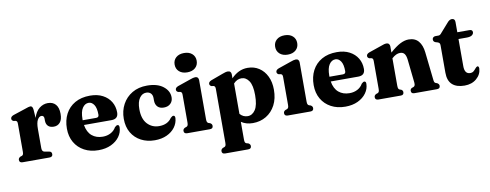

<svg xmlns="http://www.w3.org/2000/svg" viewBox="-72 -1078 4311 1688"><g transform="rotate(-10 2083.0 -234.0)"><path d="M230.5 -438.5 235.5 -364Q253 -419.5 287.2 -446.8Q321.5 -474 363 -474Q408 -474 433 -445.5Q458 -417 458 -362Q458 -310 436.5 -285.2Q415 -260.5 381 -260.5Q347 -260.5 329.8 -277.8Q312.5 -295 312 -325.5V-344.5Q311.5 -372.5 288 -372.5Q268 -372.5 253.2 -346.2Q238.5 -320 238.5 -265V-93.5Q238.5 -62.5 262 -58.5L301 -52Q324.5 -48.5 324.5 -25.5Q324.5 0 294.5 0H56Q26.5 0 26.5 -25.5Q26.5 -42 44.5 -52L59 -56.5Q66.5 -60 70 -67.2Q73.5 -74.5 73.5 -92V-340Q73.5 -354.5 69.8 -360.5Q66 -366.5 58.5 -369L40 -371.5Q23 -378.5 23 -394Q23 -412.5 49 -422.5L159.5 -459Q194.5 -472 206.5 -472Q216.5 -472 222.5 -464.5Q228.5 -457 230.5 -438.5Z M950 -287.5Q950 -229 889 -229H643.5Q654.5 -163.5 693 -131.2Q731.5 -99 789.5 -99Q829.5 -99 860.8 -115.8Q892 -132.5 908.5 -162.5Q924 -177.5 933.5 -177Q949 -176.5 948.5 -154Q947.5 -109.5 920.2 -71.8Q893 -34 844.8 -11.2Q796.5 11.5 733 11.5Q660.5 11.5 605.8 -18Q551 -47.5 520.5 -100.2Q490 -153 490 -223Q490 -297 519.5 -353.5Q549 -410 605 -442Q661 -474 740 -474Q805.5 -474 852.5 -449.2Q899.5 -424.5 924.8 -382.5Q950 -340.5 950 -287.5ZM639.5 -280Q639.5 -275.5 639.5 -272H760Q784.5 -272 784.5 -296Q784.5 -356.5 765 -385.2Q745.5 -414 717.5 -414Q684 -414 661.8 -381.2Q639.5 -348.5 639.5 -280Z M1444.5 -335Q1444.5 -301 1422.2 -279.5Q1400 -258 1362.5 -258Q1325.5 -258 1306.2 -278.8Q1287 -299.5 1287 -333.5V-355.5Q1287 -383 1272 -398.5Q1257 -414 1230.5 -414Q1195 -414 1171 -379.8Q1147 -345.5 1147 -281.5Q1147 -194 1188.8 -149.2Q1230.5 -104.5 1293.5 -104.5Q1370 -104.5 1406 -158Q1422 -173 1431 -172.5Q1446.5 -172 1446 -149Q1443 -104.5 1416 -68Q1389 -31.5 1342.5 -10Q1296 11.5 1235 11.5Q1166.5 11.5 1112.8 -16.8Q1059 -45 1028.2 -97.2Q997.5 -149.5 997.5 -221Q997.5 -293 1028.5 -350.2Q1059.5 -407.5 1115.8 -440.8Q1172 -474 1248.5 -474Q1340.5 -474 1392.5 -433.2Q1444.5 -392.5 1444.5 -335Z M1619 -527Q1574 -527 1547.2 -550.8Q1520.5 -574.5 1520.5 -613.5Q1520.5 -652 1547.2 -675.8Q1574 -699.5 1619 -699.5Q1664 -699.5 1690.8 -675.8Q1717.5 -652 1717.5 -613.5Q1717.5 -574.5 1690.8 -550.8Q1664 -527 1619 -527ZM1709 -442V-92.5Q1709 -75 1712.8 -67.5Q1716.5 -60 1724 -56.5L1738.5 -52Q1756 -42.5 1756 -25.5Q1756 0 1727 0H1525.5Q1496 0 1496 -25.5Q1496 -42.5 1514 -51.5L1528.5 -56.5Q1536 -60 1539.8 -67.5Q1543.5 -75 1543.5 -92.5V-340Q1543.5 -354.5 1539.5 -360.2Q1535.5 -366 1528 -368.5L1510 -371Q1493 -378 1493 -394Q1493 -412 1518.5 -422L1628.5 -460Q1663 -473 1679.5 -473Q1694 -473 1701.5 -464.2Q1709 -455.5 1709 -442Z M2000.5 -442V-406.5Q2031.5 -439 2067.8 -456.5Q2104 -474 2147 -474Q2204 -474 2248 -445.2Q2292 -416.5 2317 -365Q2342 -313.5 2342 -245Q2342 -166 2311.8 -108.2Q2281.5 -50.5 2229 -19Q2176.5 12.5 2110 12.5Q2049.5 12.5 2006.5 -17V140.5Q2006.5 158.5 2010 166Q2013.5 173.5 2021 176.5L2039 181.5Q2056.5 191 2056.5 208Q2056.5 233 2027.5 233H1823Q1794 233 1794 208Q1794 191 1811.5 181.5L1825.5 176.5Q1833 173.5 1836.8 166Q1840.5 158.5 1840.5 140.5V-340.5Q1840.5 -354.5 1836.5 -360.5Q1832.5 -366.5 1825 -369L1807 -371Q1790 -378.5 1790 -394Q1790 -411.5 1815.5 -422L1919 -460Q1951.5 -473 1970.5 -473Q1985 -473 1992.8 -464.5Q2000.5 -456 2000.5 -442ZM2077 -393Q2037.5 -393 2006.5 -359V-88Q2035 -55.5 2075.5 -55.5Q2117 -55.5 2144 -96.2Q2171 -137 2171 -227Q2171 -313.5 2144.5 -353.2Q2118 -393 2077 -393Z M2516.5 -527Q2471.5 -527 2444.8 -550.8Q2418 -574.5 2418 -613.5Q2418 -652 2444.8 -675.8Q2471.5 -699.5 2516.5 -699.5Q2561.5 -699.5 2588.2 -675.8Q2615 -652 2615 -613.5Q2615 -574.5 2588.2 -550.8Q2561.5 -527 2516.5 -527ZM2606.5 -442V-92.5Q2606.5 -75 2610.2 -67.5Q2614 -60 2621.5 -56.5L2636 -52Q2653.5 -42.5 2653.5 -25.5Q2653.5 0 2624.5 0H2423Q2393.5 0 2393.5 -25.5Q2393.5 -42.5 2411.5 -51.5L2426 -56.5Q2433.5 -60 2437.2 -67.5Q2441 -75 2441 -92.5V-340Q2441 -354.5 2437 -360.2Q2433 -366 2425.5 -368.5L2407.5 -371Q2390.5 -378 2390.5 -394Q2390.5 -412 2416 -422L2526 -460Q2560.5 -473 2577 -473Q2591.5 -473 2599 -464.2Q2606.5 -455.5 2606.5 -442Z M3153 -287.5Q3153 -229 3092 -229H2846.5Q2857.5 -163.5 2896 -131.2Q2934.5 -99 2992.5 -99Q3032.5 -99 3063.8 -115.8Q3095 -132.5 3111.5 -162.5Q3127 -177.5 3136.5 -177Q3152 -176.5 3151.5 -154Q3150.5 -109.5 3123.2 -71.8Q3096 -34 3047.8 -11.2Q2999.5 11.5 2936 11.5Q2863.5 11.5 2808.8 -18Q2754 -47.5 2723.5 -100.2Q2693 -153 2693 -223Q2693 -297 2722.5 -353.5Q2752 -410 2808 -442Q2864 -474 2943 -474Q3008.5 -474 3055.5 -449.2Q3102.5 -424.5 3127.8 -382.5Q3153 -340.5 3153 -287.5ZM2842.5 -280Q2842.5 -275.5 2842.5 -272H2963Q2987.5 -272 2987.5 -296Q2987.5 -356.5 2968 -385.2Q2948.5 -414 2920.5 -414Q2887 -414 2864.8 -381.2Q2842.5 -348.5 2842.5 -280Z M3416 -442V-386.5Q3468 -433 3508.2 -453.5Q3548.5 -474 3584 -474Q3641 -474 3671.8 -437.5Q3702.5 -401 3709.5 -337L3736.5 -93Q3738 -75 3741 -67.5Q3744 -60 3751.5 -56.5L3765.5 -51.5Q3783 -41.5 3783 -25.5Q3783 0 3754 0H3552Q3524.5 0 3524.5 -26Q3524.5 -41 3539 -49.5L3554 -54.5Q3562 -58 3566 -66Q3570 -74 3568.5 -92L3546 -301Q3542 -336 3529 -353.2Q3516 -370.5 3489 -370.5Q3455 -370.5 3418.5 -337.5L3416 -335.5V-92.5Q3416 -74 3419.2 -66Q3422.5 -58 3430.5 -54.5L3445 -49.5Q3459 -41 3459 -26Q3459 0 3432 0H3232Q3203 0 3203 -25.5Q3203 -42 3220.5 -51.5L3235.5 -56.5Q3243 -60 3246.5 -67.5Q3250 -75 3250 -92.5V-340Q3250 -354.5 3246.2 -360.2Q3242.5 -366 3234.5 -368.5L3216.5 -371Q3199.5 -378 3199.5 -394Q3199.5 -412 3225 -422L3335.5 -460Q3353.5 -467 3364.8 -470Q3376 -473 3386.5 -473Q3400.5 -473 3408.2 -464.2Q3416 -455.5 3416 -442Z M3833.5 -403.5 3812 -410Q3794 -417.5 3794 -436Q3794 -447.5 3802 -454.8Q3810 -462 3822.5 -462H3849.5Q3857.5 -462 3864.5 -466.8Q3871.5 -471.5 3881 -484L3945 -556.5Q3967 -584.5 3989 -584.5Q4017.5 -584.5 4017.5 -553V-462H4125Q4153 -462 4153 -439.5Q4153 -423.5 4138.2 -412.5Q4123.5 -401.5 4090.5 -401.5H4017.5V-159Q4017.5 -89 4067.5 -89Q4086.5 -89 4098 -98.8Q4109.5 -108.5 4118.2 -119.8Q4127 -131 4137 -136Q4153 -137.5 4152.5 -114Q4149.5 -61.5 4107.2 -25.2Q4065 11 4000 11Q3929 11 3890.8 -23.5Q3852.5 -58 3852.5 -130V-373Q3852.5 -387 3848.2 -393.2Q3844 -399.5 3833.5 -403.5Z"/></g></svg>

Font: Fraunces 72pt S050
Style: Bold
Weight: 700
Version: Version 1.000; ttfautohint (v1.8.3)